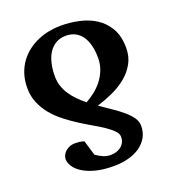

<svg xmlns="http://www.w3.org/2000/svg" viewBox="-136 -605 870 962"><g transform="rotate(-20 299.0 -124.0)"><path d="M182.1 -270Q182.1 -242.2 190.4 -218Q198.7 -193.8 212.9 -172.4Q227.1 -150.9 246.1 -131.6Q265.1 -112.3 287.1 -94.7Q311 -107.9 334.5 -126.2Q357.9 -144.5 376.5 -168.5Q395 -192.4 406.2 -221.4Q417.5 -250.5 417.5 -284.2Q417.5 -320.8 410.2 -350.3Q402.8 -379.9 388.4 -400.6Q374 -421.4 352.5 -432.6Q331.1 -443.8 303.2 -443.8Q273.4 -443.8 251 -431.4Q228.5 -418.9 213.1 -396.2Q197.8 -373.5 189.9 -341.6Q182.1 -309.6 182.1 -270ZM32.2 -263.2Q32.2 -304.7 43.5 -338.4Q54.7 -372.1 74 -398.4Q93.3 -424.8 118.9 -444.1Q144.5 -463.4 173.8 -475.8Q203.1 -488.3 234.4 -494.1Q265.6 -500 295.4 -500Q344.7 -500 393.3 -489.5Q441.9 -479 480.5 -454.1Q519 -429.2 543 -387.5Q566.9 -345.7 566.9 -283.2Q566.9 -236.3 546.6 -200.4Q526.4 -164.6 493.7 -137.7Q460.9 -110.8 419.2 -91.8Q377.4 -72.8 334.5 -59.6Q365.7 -37.6 396 -17.3Q426.3 2.9 450.2 23.2Q474.1 43.5 489 64.5Q503.9 85.4 503.9 108.9Q503.9 143.6 488.8 170.2Q473.6 196.8 447.3 215.1Q420.9 233.4 385 242.9Q349.1 252.4 307.6 252.4Q251 252.4 210 241.5Q168.9 230.5 142.6 213.4Q116.2 196.3 103.5 176.3Q90.8 156.2 90.8 137.7Q90.8 127.4 95.7 116.9Q100.6 106.4 110.1 97.7Q119.6 88.9 132.8 83.5Q146 78.1 163.1 78.1Q166.5 78.1 173.1 78.6Q179.7 79.1 186.8 79.8Q193.8 80.6 200.4 82.3Q207 84 210.4 85.9L233.9 165Q255.9 180.7 273.7 187.7Q291.5 194.8 311 194.8Q326.2 194.8 340.3 190.7Q354.5 186.5 365.7 178Q377 169.4 383.8 156.7Q390.6 144 390.6 127Q390.6 110.4 375.2 94.2Q359.9 78.1 334.7 61Q309.6 43.9 277.3 25.4Q245.1 6.8 211.4 -14.6Q177.7 -36.1 145.5 -61.3Q113.3 -86.4 88.1 -116.7Q63 -147 47.6 -183.3Q32.2 -219.7 32.2 -263.2Z"/></g></svg>

Font: Charis SIL
Style: Bold
Weight: 700
Foundry: SIL International
Version: Version 4.112